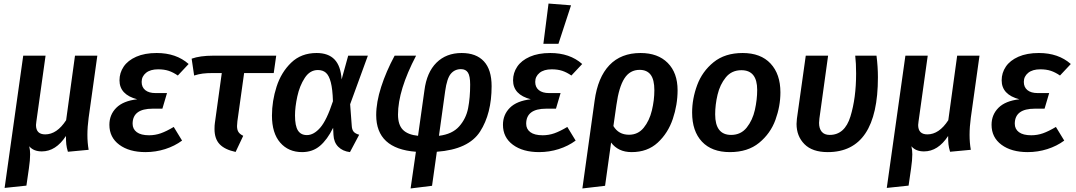

<svg xmlns="http://www.w3.org/2000/svg" viewBox="-20 -843 6072 1083"><path d="M473 -82Q473 -38 480 2L363 13Q356 -10 354 -28.5Q352 -47 352 -76Q295 11 216 11Q169 11 145 -18Q150 4 150 28Q150 59 143 107L129 204L6 217L111 -529H237L185 -157Q183 -143 183 -138Q183 -85 235 -85Q301 -85 353 -165L403 -529H529L480 -179Q473 -127 473 -82Z M597 -139Q597 -196 636 -235Q675 -274 754 -283Q654 -309 654 -390Q654 -432 677.5 -467Q701 -502 748.5 -523Q796 -544 864 -544Q974 -544 1044 -482L983 -417Q957 -435 931.5 -443.5Q906 -452 872 -452Q828 -452 803.5 -432Q779 -412 779 -381Q779 -351 799.5 -334.5Q820 -318 857 -318H922L896 -230H841Q728 -230 728 -145Q728 -115 751.5 -97.5Q775 -80 821 -80Q855 -80 886.5 -91Q918 -102 960 -127L1007 -50Q965 -19 911.5 -2Q858 15 801 15Q709 15 653 -26.5Q597 -68 597 -139Z M1319 -159Q1317 -139 1317 -132Q1317 -111 1325 -98.5Q1333 -86 1352 -77L1309 14Q1248 1 1219 -29.5Q1190 -60 1190 -115Q1190 -137 1192 -149L1231 -431H1182Q1147 -431 1123.5 -428Q1100 -425 1075 -417L1061 -512Q1108 -529 1183 -529H1538L1524 -431H1357Z M1907 -395 1944 -529H2055L1955 -255L1964 -135Q1965 -112 1974.5 -100.5Q1984 -89 2006 -83L1954 15Q1913 10 1888 -15Q1863 -40 1861 -82L1859 -122Q1826 -55 1784.5 -20Q1743 15 1684 15Q1607 15 1560.5 -38.5Q1514 -92 1514 -191Q1514 -273 1540 -354Q1566 -435 1622.5 -489.5Q1679 -544 1766 -544Q1832 -544 1867 -507.5Q1902 -471 1907 -395ZM1644 -192Q1644 -133 1660.5 -107Q1677 -81 1711 -81Q1750 -81 1786.5 -123Q1823 -165 1858 -272Q1856 -340 1846 -378.5Q1836 -417 1818.5 -432.5Q1801 -448 1773 -448Q1728 -448 1699 -403.5Q1670 -359 1657 -299Q1644 -239 1644 -192Z M2753 -357Q2753 -202 2688 -101Q2623 0 2444 13L2417 205L2296 220L2326 13Q2102 -4 2102 -194Q2102 -266 2130 -353Q2158 -440 2206 -529H2327Q2225 -334 2225 -197Q2225 -139 2252.5 -111Q2280 -83 2338 -77L2374 -333Q2387 -435 2442 -489.5Q2497 -544 2584 -544Q2666 -544 2709.5 -497Q2753 -450 2753 -357ZM2491 -329 2456 -77Q2531 -86 2570 -130Q2609 -174 2620.5 -233Q2632 -292 2632 -366Q2632 -414 2619.5 -433.5Q2607 -453 2580 -453Q2545 -453 2523 -427Q2501 -401 2491 -329Z M2817 -139Q2817 -196 2856 -235Q2895 -274 2974 -283Q2874 -309 2874 -390Q2874 -432 2897.5 -467Q2921 -502 2968.5 -523Q3016 -544 3084 -544Q3194 -544 3264 -482L3203 -417Q3177 -435 3151.5 -443.5Q3126 -452 3092 -452Q3048 -452 3023.5 -432Q2999 -412 2999 -381Q2999 -351 3019.5 -334.5Q3040 -318 3077 -318H3142L3116 -230H3061Q2948 -230 2948 -145Q2948 -115 2971.5 -97.5Q2995 -80 3041 -80Q3075 -80 3106.5 -91Q3138 -102 3180 -127L3227 -50Q3185 -19 3131.5 -2Q3078 15 3021 15Q2929 15 2873 -26.5Q2817 -68 2817 -139ZM3201 -813 3130 -596H3045L3074 -823Z M3802 -334Q3802 -252 3775 -172Q3748 -92 3690 -38.5Q3632 15 3543 15Q3504 15 3475 1Q3446 -13 3427 -39L3393 205L3265 220L3334 -275Q3352 -407 3417.5 -475.5Q3483 -544 3593 -544Q3691 -544 3746.5 -488Q3802 -432 3802 -334ZM3671 -334Q3671 -394 3650 -421.5Q3629 -449 3588 -449Q3533 -449 3502 -400.5Q3471 -352 3457 -251L3440 -132Q3469 -83 3528 -83Q3579 -83 3611 -122.5Q3643 -162 3657 -220Q3671 -278 3671 -334Z M3884 -208Q3884 -286 3912.5 -363Q3941 -440 4005 -492Q4069 -544 4169 -544Q4271 -544 4326.5 -484.5Q4382 -425 4382 -322Q4382 -244 4354 -167Q4326 -90 4262 -37.5Q4198 15 4097 15Q3995 15 3939.5 -44Q3884 -103 3884 -208ZM4251 -336Q4251 -447 4162 -447Q4107 -447 4074 -406.5Q4041 -366 4027.5 -309Q4014 -252 4014 -198Q4014 -82 4104 -82Q4159 -82 4192 -123.5Q4225 -165 4238 -223Q4251 -281 4251 -336Z M4932 -407Q4932 15 4649 15Q4562 15 4517.5 -30Q4473 -75 4473 -144Q4473 -153 4475 -173L4525 -529H4651L4602 -175Q4600 -157 4600 -150Q4600 -118 4615 -100Q4630 -82 4660 -82Q4745 -82 4777 -186Q4809 -290 4809 -428Q4809 -487 4804 -529H4924Q4932 -467 4932 -407Z M5449 -82Q5449 -38 5456 2L5339 13Q5332 -10 5330 -28.5Q5328 -47 5328 -76Q5271 11 5192 11Q5145 11 5121 -18Q5126 4 5126 28Q5126 59 5119 107L5105 204L4982 217L5087 -529H5213L5161 -157Q5159 -143 5159 -138Q5159 -85 5211 -85Q5277 -85 5329 -165L5379 -529H5505L5456 -179Q5449 -127 5449 -82Z M5573 -139Q5573 -196 5612 -235Q5651 -274 5730 -283Q5630 -309 5630 -390Q5630 -432 5653.5 -467Q5677 -502 5724.5 -523Q5772 -544 5840 -544Q5950 -544 6020 -482L5959 -417Q5933 -435 5907.5 -443.5Q5882 -452 5848 -452Q5804 -452 5779.5 -432Q5755 -412 5755 -381Q5755 -351 5775.5 -334.5Q5796 -318 5833 -318H5898L5872 -230H5817Q5704 -230 5704 -145Q5704 -115 5727.5 -97.5Q5751 -80 5797 -80Q5831 -80 5862.5 -91Q5894 -102 5936 -127L5983 -50Q5941 -19 5887.5 -2Q5834 15 5777 15Q5685 15 5629 -26.5Q5573 -68 5573 -139Z"/></svg>

Font: FiraGO Medium
Style: Italic
Weight: 500
Italic angle: -8°
Designer: bBox Type GmbH
Foundry: bBox Type GmbH
Version: Version 1.001